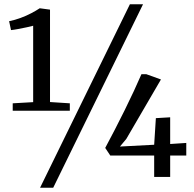

<svg xmlns="http://www.w3.org/2000/svg" viewBox="-20 -835 914 906"><path d="M136.5 -353V-713.5Q128 -711 107.5 -706.5Q87 -702 65.2 -698Q43.5 -694 32 -693L23 -735Q50.5 -740.5 77.5 -750.5Q104.5 -760.5 127.8 -772.8Q151 -785 167.5 -796L216 -789.5V-353.5L309.5 -347.5V-312.5H40V-347.5ZM593 -815H655L231 51H169ZM707.5 0V-101H500.5L476.5 -137Q497.5 -176 521 -221.5Q544.5 -267 567.8 -314Q591 -361 611.5 -405Q632 -449 647.5 -485H670L739.5 -460L576 -179.5L546 -143.5L707.5 -152L715.5 -277.5L783 -281.5V-155.5L859 -160.5V-101H783V0Z"/></svg>

Font: Merriweather Light
Style: Regular
Weight: 300
Designer: Eben Sorkin
Foundry: Eben Sorkin
Version: Version 2.100